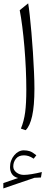

<svg xmlns="http://www.w3.org/2000/svg" viewBox="-63 -752 328 1122"><path d="M14.6 220.7Q14.6 194.8 30.3 175.3Q45.9 155.8 77.1 155.8Q89.8 155.8 103.5 159.9Q117.2 164.1 133.8 175.3L149.4 155.3Q126.5 136.7 110.8 131.6Q95.2 126.5 75.7 126.5Q60.5 126.5 46.1 134Q31.7 141.6 20.3 155.3Q8.8 168.9 2.2 186.5Q-4.4 204.1 -4.4 224.6Q-4.4 248.5 7.1 265.4Q18.6 282.2 42.5 288.1L-43.5 317.9V349.1L138.2 287.1L176.3 285.2L181.6 253.4Q148.9 261.2 121.8 265.6Q94.7 270 76.2 270Q51.8 270 33.2 255.9Q14.6 241.7 14.6 220.7ZM101.6 -732.4 52.2 -692.4Q60.1 -652.8 67.1 -597.4Q74.2 -542 79.6 -478.5Q85 -415 87.9 -350.8Q90.8 -286.6 90.8 -228.5Q90.8 -147.5 84 -95.7Q77.1 -43.9 59.1 -0.5L86.9 8.8Q111.3 -14.2 124.8 -73.7Q138.2 -133.3 138.2 -233.9Q138.2 -276.4 135.7 -331.8Q133.3 -387.2 129.4 -447Q125.5 -506.8 120.6 -562.7Q115.7 -618.7 110.8 -663.3Q106 -708 101.6 -732.4Z"/></svg>

Font: Pinar FD VF
Style: Regular
Weight: 300
Designer: Amin Abedi
Version: Version 2.000